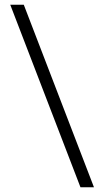

<svg xmlns="http://www.w3.org/2000/svg" viewBox="-20 -731 434 812"><path d="M23.4 -710.9H80.6L377.4 61H320.3Z"/></svg>

Font: Roboto Light
Style: Regular
Weight: 300
Designer: Google
Version: Version 2.137; 2017